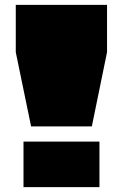

<svg xmlns="http://www.w3.org/2000/svg" viewBox="-20 -770 506 790"><path d="M44.9 -555.2V-750H420.4V-555.2L357.9 -250H107.9ZM76.7 -187.5H389.2V0H76.7Z"/></svg>

Font: Holtwood One SC
Style: Regular
Weight: 400
Version: Version 1.000